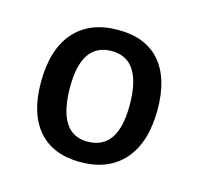

<svg xmlns="http://www.w3.org/2000/svg" viewBox="-60 -712 459 444"><g transform="rotate(15 169.5 -490.0)"><path d="M173 -649Q239 -649 273.5 -609Q308 -569 308 -494Q308 -416 271 -373.5Q234 -331 166 -331Q101 -331 66 -371Q31 -411 31 -486Q31 -565 68 -607Q105 -649 173 -649ZM99 -493Q99 -381 170 -381Q243 -381 243 -487Q243 -598 171 -598Q99 -598 99 -493Z"/></g></svg>

Font: Alegreya Sans SC
Style: Regular
Weight: 400
Designer: Juan Pablo del Peral
Foundry: Huerta Tipografica
Version: Version 2.007